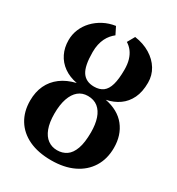

<svg xmlns="http://www.w3.org/2000/svg" viewBox="-195 -938 984 1070"><g transform="rotate(30 297.0 -403.0)"><path d="M296 11Q212 11 152.2 -17.2Q92.5 -45.5 60.8 -97.2Q29 -149 29 -219.5Q29 -274.5 49.2 -317.8Q69.5 -361 108.8 -390.5Q148 -420 205 -433.5Q155 -443 119.2 -468.5Q83.5 -494 64.8 -532.2Q46 -570.5 46 -618Q46 -655 59.8 -688.2Q73.5 -721.5 99.2 -748.8Q125 -776 159.5 -794.2Q194 -812.5 235.5 -818.5L259 -771.5Q246 -761.5 234.5 -748Q223 -734.5 214.2 -716.8Q205.5 -699 200.5 -676.8Q195.5 -654.5 195.5 -627Q195.5 -538.5 220.5 -501.2Q245.5 -464 298 -464Q333 -464 355.2 -480.5Q377.5 -497 388 -533.8Q398.5 -570.5 398.5 -630Q398.5 -666 390.5 -693Q382.5 -720 367.8 -739.5Q353 -759 332.5 -771.5L359 -818.5Q415.5 -810.5 458.2 -784.5Q501 -758.5 524.8 -719.5Q548.5 -680.5 548.5 -633.5Q548.5 -574.5 528.8 -533.5Q509 -492.5 474 -467.8Q439 -443 392 -433.5Q477.5 -416.5 521.5 -361Q565.5 -305.5 565.5 -224Q565.5 -152.5 532.5 -99.5Q499.5 -46.5 439.2 -17.8Q379 11 296 11ZM297 -54Q331 -54 356.8 -71.5Q382.5 -89 397 -128.8Q411.5 -168.5 411.5 -235.5Q411.5 -286 399 -323.5Q386.5 -361 360.8 -381.8Q335 -402.5 296 -402.5Q260.5 -402.5 235.2 -381.8Q210 -361 196.2 -321Q182.5 -281 182.5 -224Q182.5 -167 196.8 -129.2Q211 -91.5 236.8 -72.8Q262.5 -54 297 -54Z"/></g></svg>

Font: Merriweather Light 18pt
Style: Bold
Weight: 700
Version: Version 2.100